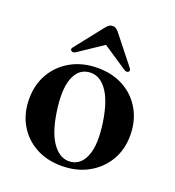

<svg xmlns="http://www.w3.org/2000/svg" viewBox="-126 -772 803 882"><g transform="rotate(20 275.5 -331.0)"><path d="M278 -468.5Q350 -468.5 405 -438Q460 -407.5 491.2 -353Q522.5 -298.5 522.5 -227.5Q522.5 -158 490.5 -104.2Q458.5 -50.5 402.2 -19.5Q346 11.5 272.5 11.5Q200.5 11.5 145.5 -19Q90.5 -49.5 59.5 -103.5Q28.5 -157.5 28.5 -228.5Q28.5 -298 60.2 -352.2Q92 -406.5 148.2 -437.5Q204.5 -468.5 278 -468.5ZM308.5 -21Q357 -27.5 378 -83.8Q399 -140 383.5 -243Q368 -345.5 330.8 -394.2Q293.5 -443 242.5 -436Q193 -429.5 172.8 -373Q152.5 -316.5 168 -214Q183 -112.5 220.8 -63.5Q258.5 -14.5 308.5 -21ZM415 -500.5Q406.5 -493.5 393 -502.5L275.5 -581L158 -502.5Q145 -493.5 135.5 -500.5Q127 -507.5 137.5 -519.5L244 -654.5Q251.5 -663.5 258.5 -668.2Q265.5 -673 275.5 -673Q285.5 -673 292.2 -668.2Q299 -663.5 306.5 -654.5L413.5 -519.5Q423.5 -507.5 415 -500.5Z"/></g></svg>

Font: Fraunces 72pt S000 SemiBold
Style: Regular
Weight: 600
Version: Version 1.000; ttfautohint (v1.8.3)